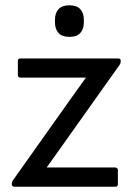

<svg xmlns="http://www.w3.org/2000/svg" viewBox="-20 -710 504 730"><path d="M244.1 -569.8Q215.8 -569.8 202.4 -584.7Q189 -599.6 189 -625V-634.8Q189 -660.2 202.4 -675Q215.8 -689.9 244.1 -689.9Q272 -689.9 285.4 -675Q298.8 -660.2 298.8 -634.8V-625Q298.8 -599.6 285.4 -584.7Q272 -569.8 244.1 -569.8ZM35.2 0Q30.8 0 27.8 -2.4Q24.9 -4.9 24.9 -8.8V-11.2Q24.9 -18.6 28.8 -23.9L248 -333Q293.5 -396.5 306.2 -414.1V-415H58.1Q47.9 -415 47.9 -424.8V-478Q47.9 -487.8 58.1 -487.8H429.2Q439 -487.8 439 -479V-477.1Q439 -469.2 435.1 -463.9L222.2 -164.1Q172.4 -93.3 158.2 -74.2V-73.2H418Q422.4 -73.2 425.3 -70.3Q428.2 -67.4 428.2 -63V-9.8Q428.2 0 418 0Z"/></svg>

Font: Sofia Sans
Style: Regular
Weight: 400
Designer: Botio Nikoltchev, Ani Petrova
Foundry: lettersoup
Version: Version 4.100